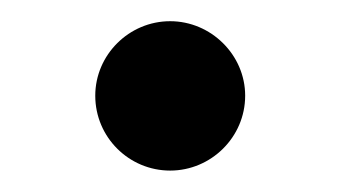

<svg xmlns="http://www.w3.org/2000/svg" viewBox="-20 -155 323 182"><path d="M141.3 6.7C180 6.7 212.4 -24.9 212.4 -64.3C212.4 -103 180 -134.9 141.3 -134.9C102.3 -134.9 70.3 -103 70.3 -64.3C70.3 -24.9 102.3 6.7 141.3 6.7Z"/></svg>

Font: Magic Ui Pro Medium
Style: Regular
Weight: 500
Designer: Stefan Endress, Andreas Faust
Version: Version 1.000;FEAKit 1.0